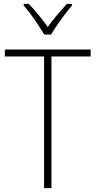

<svg xmlns="http://www.w3.org/2000/svg" viewBox="-20 -969 493 989"><path d="M245 0H207V-678H5V-714H447V-678H245ZM208 -791Q195 -813 176.5 -841Q158 -869 138 -895.5Q118 -922 102 -941V-949H128Q153 -924 179 -891.5Q205 -859 226 -830Q247 -860 272.5 -890Q298 -920 324 -949H351V-941Q334 -921 313.5 -894Q293 -867 274.5 -840Q256 -813 243 -791Z"/></svg>

Font: Noto Sans Telugu SemiCondensed ExtraLight
Style: Regular
Weight: 200
Width: 4
Designer: Jelle Bosma - Monotype Design Team
Foundry: Monotype Imaging Inc.
Version: Version 2.005; ttfautohint (v1.8.4.7-5d5b)